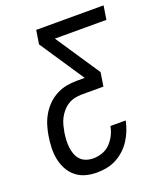

<svg xmlns="http://www.w3.org/2000/svg" viewBox="-138 -824 776 921"><g transform="rotate(-20 250.5 -363.5)"><path d="M198 8Q168 8 140.5 0.5Q113 -7 91.5 -24.5Q70 -42 56.5 -67Q43 -92 37.5 -120Q32 -148 33 -178Q34 -208 39 -238Q43 -263 51 -289Q59 -315 73 -339Q87 -363 107 -383Q127 -403 152 -416Q177 -429 203 -434Q229 -439 255 -439H297L146 -665L157 -735H501L490 -665H227L378 -439L367 -369H255Q238 -369 220 -365Q202 -361 186 -351Q170 -341 157.5 -326.5Q145 -312 136.5 -295.5Q128 -279 123.5 -261.5Q119 -244 116 -227Q113 -208 112 -189Q111 -170 113 -152Q115 -134 121 -117Q127 -100 139 -87Q151 -74 168.5 -68Q186 -62 205 -62Q227 -62 250.5 -70Q274 -78 291 -95.5Q308 -113 319 -135Q330 -157 334 -180H412Q407 -155 397.5 -131Q388 -107 374 -85Q360 -63 340 -44.5Q320 -26 297 -14Q274 -2 248.5 3Q223 8 198 8Z"/></g></svg>

Font: Iosevka Term Curly Oblique
Style: Regular
Weight: 400
Italic angle: -9°
Designer: Belleve Invis
Foundry: Belleve Invis
Version: Version 32.3.0